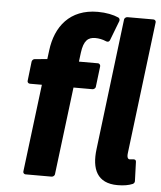

<svg xmlns="http://www.w3.org/2000/svg" viewBox="-53 -777 711 847"><g transform="rotate(5 302.0 -353.0)"><path d="M142 -503 87 -498C81 -498 75 -492 74 -486L64 -400C63 -395 67 -388 75 -388H128L80 0C79 5 83 12 91 12H206C211 12 219 8 220 0L268 -388H352C357 -388 365 -392 366 -400L377 -491C378 -496 374 -504 366 -504H282L287 -544C294 -598 313 -614 345 -614C360 -614 377 -611 393 -604C405 -599 410 -608 411 -612L444 -698C446 -704 443 -711 438 -713C416 -723 383 -730 346 -730C222 -730 160 -648 147 -542ZM542 -94C539 -94 529 -96 532 -120L604 -706C605 -711 601 -718 593 -718H478C473 -718 465 -714 464 -706L393 -126C382 -38 408 24 499 24C527 24 548 20 565 13C570 11 574 6 574 0L571 -86C570 -101 553 -94 542 -94Z"/></g></svg>

Font: Falling Sky
Style: BdObl
Weight: 700
Designer: Paul D. Hunt
Foundry: Adobe Systems Incorporated
Version: Version 1.02